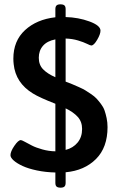

<svg xmlns="http://www.w3.org/2000/svg" viewBox="-20 -782 536 877"><path d="M255.9 -762.2Q268.6 -762.2 274.2 -757.3Q279.8 -752.4 279.8 -740.2V-704.1Q337.9 -702.6 388.4 -684.1Q439 -665.5 439 -642.1Q439 -626 423.8 -600.1Q408.7 -574.2 397 -574.2Q392.6 -574.2 377.4 -581.8Q362.3 -589.4 336.4 -597.2Q310.5 -605 279.8 -606V-409.2Q300.3 -401.4 309.8 -397.5Q319.3 -393.6 339.1 -384.8Q358.9 -376 368.9 -369.9Q378.9 -363.8 395.3 -352.8Q411.6 -341.8 420.7 -332Q429.7 -322.3 440.9 -307.6Q452.1 -293 457.5 -277.6Q462.9 -262.2 467 -242.7Q471.2 -223.1 471.2 -201.2Q471.2 -108.4 418.5 -55.7Q365.7 -2.9 279.8 4.9V53.2Q279.8 64.9 274.4 70.1Q269 75.2 256.8 75.2Q244.1 75.2 238.5 70.3Q232.9 65.4 232.9 53.2V5.9Q188.5 4.9 148.9 -3.4Q109.4 -11.7 83.5 -23.7Q57.6 -35.6 42.7 -48.8Q27.8 -62 27.8 -73.2Q27.8 -89.8 45.7 -116Q63.5 -142.1 75.2 -142.1Q79.1 -142.1 93.5 -134.3Q107.9 -126.5 125.7 -117.2Q143.6 -107.9 173.1 -99.6Q202.6 -91.3 232.9 -90.8V-308.1Q160.2 -336.4 130.4 -355Q51.3 -403.3 42.5 -488.8Q41 -501 41 -514.2Q41 -595.2 94.2 -644.3Q147.5 -693.4 232.9 -703.1V-740.2Q232.9 -752 238.3 -757.1Q243.7 -762.2 255.9 -762.2ZM232.9 -602.1Q195.3 -594.7 176.3 -572.8Q157.2 -550.8 157.2 -518.1Q157.2 -485.8 176.8 -465.6Q196.3 -445.3 232.9 -429.2ZM279.8 -287.1V-97.2Q314 -106 334.5 -130.9Q355 -155.8 355 -192.9Q355 -226.1 335.2 -248Q315.4 -270 279.8 -287.1Z"/></svg>

Font: Asap Symbol
Style: Regular
Weight: 900
Designer: Tania Quindós, Elena González Miranda, Marcela Romero, Pablo Cosgaya
Foundry: Omnibus-Type
Version: Version 1.000;PS 001.000;hotconv 1.0.70;makeotf.lib2.5.58329